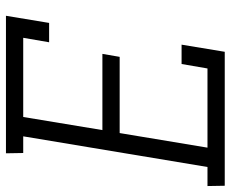

<svg xmlns="http://www.w3.org/2000/svg" viewBox="-90 -690 775 645"><g transform="rotate(-90 297.5 -367.5)"><path d="M-4 0 -5 -58H59L162 -677H106L105 -735H567L543 -590H478L493 -677H227L183 -411H439L429 -353H173L124 -58H390L405 -145H470L446 0Z"/></g></svg>

Font: Iosevka Etoile Light
Style: Italic
Weight: 300
Italic angle: -9°
Designer: Belleve Invis
Foundry: Belleve Invis
Version: Version 22.1.2; ttfautohint (v1.8.4)